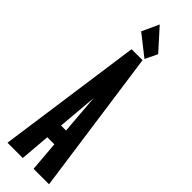

<svg xmlns="http://www.w3.org/2000/svg" viewBox="-270 -789 791 791"><g transform="rotate(45 125.0 -394.0)"><path d="M156 0 145 -132H104L93 0H4L93 -634H157L246 0ZM125 -381 110 -206H139ZM159 -643 69 -714 103 -788 185 -697Z"/></g></svg>

Font: Inconsolata UltraCondensed Black
Style: Regular
Weight: 900
Width: 1
Monospace: yes
Designer: Raph Levien, Cyreal, Brenton Simpson
Foundry: Raph Levien, Cyreal, Google
Version: Version 3.001; ttfautohint (v1.8.2.53-6de2)